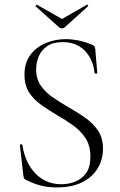

<svg xmlns="http://www.w3.org/2000/svg" viewBox="-20 -807 525 839"><path d="M138 -504Q138 -462 158.5 -432.5Q179 -403 211.5 -381Q244 -359 280 -338Q317 -317 351 -293.5Q385 -270 407.5 -237.5Q430 -205 430 -157Q430 -111 407.5 -72.5Q385 -34 340 -11Q295 12 227 12Q205 12 183.5 9Q162 6 139.5 -1.5Q117 -9 91 -22Q86 -25 84.5 -29.5Q83 -34 82 -41L67 -171Q66 -176 71.5 -176.5Q77 -177 78 -173Q82 -143 94 -113Q106 -83 126.5 -58Q147 -33 177.5 -17.5Q208 -2 249 -2Q280 -2 309 -13.5Q338 -25 356.5 -51Q375 -77 375 -122Q375 -171 353.5 -203.5Q332 -236 299 -259.5Q266 -283 229 -304Q194 -325 161 -348Q128 -371 107.5 -402.5Q87 -434 87 -481Q87 -533 113 -567.5Q139 -602 180.5 -619Q222 -636 267 -636Q293 -636 321.5 -630.5Q350 -625 381 -612Q389 -609 392.5 -604.5Q396 -600 396 -595L405 -489Q405 -485 399.5 -485Q394 -485 393 -489Q391 -511 382.5 -534.5Q374 -558 357.5 -578Q341 -598 315.5 -610.5Q290 -623 254 -623Q211 -623 185.5 -605Q160 -587 149 -560Q138 -533 138 -504ZM239 -687 136 -779Q134 -781 137.5 -784Q141 -787 142 -786L251 -724L359 -786Q361 -788 364 -784.5Q367 -781 364 -779L262 -687Q258 -683 251 -683Q244 -683 239 -687Z"/></svg>

Font: Cormorant Light
Style: Regular
Weight: 300
Designer: Christian Thalmann (Catharsis Fonts)
Foundry: Catharsis Fonts
Version: Version 4.000